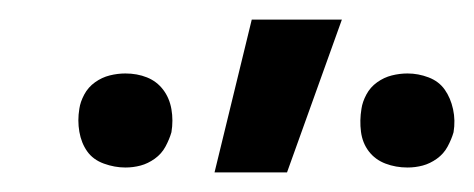

<svg xmlns="http://www.w3.org/2000/svg" viewBox="-20 -776 484 196"><path d="M396 -605Q384 -605 373.5 -609Q363 -613 356.5 -621.5Q350 -630 348.5 -641.5Q347 -653 349 -665Q350 -672 354 -679.5Q358 -687 365 -692Q372 -697 380 -699Q388 -701 396 -701Q407 -701 417.5 -697Q428 -693 434 -684.5Q440 -676 442.5 -664.5Q445 -653 443 -641Q441 -634 437 -626.5Q433 -619 426 -614Q419 -609 411.5 -607Q404 -605 396 -605ZM108 -605Q97 -605 86 -609Q75 -613 69 -621.5Q63 -630 61 -641.5Q59 -653 61 -665Q62 -672 66 -679.5Q70 -687 77 -692Q84 -697 92 -699Q100 -701 108 -701Q120 -701 130 -697Q140 -693 146.5 -684.5Q153 -676 155 -664.5Q157 -653 155 -641Q153 -634 149 -626.5Q145 -619 138 -614Q131 -609 123.5 -607Q116 -605 108 -605ZM199 -600 237 -756H329L273 -600Z"/></svg>

Font: Iosevka Aile Medium Oblique
Style: Regular
Weight: 500
Italic angle: -9°
Designer: Belleve Invis
Foundry: Belleve Invis
Version: Version 31.1.0; ttfautohint (v1.8.4)